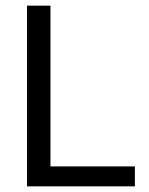

<svg xmlns="http://www.w3.org/2000/svg" viewBox="-20 -659 527 679"><path d="M158.5 -639V0H75.5V-639ZM120 0V-70.5H457V0Z"/></svg>

Font: Anek Kannada Medium
Style: Regular
Weight: 400
Version: Version 1.003